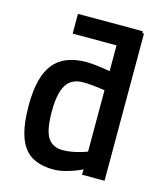

<svg xmlns="http://www.w3.org/2000/svg" viewBox="-110 -799 759 892"><g transform="rotate(15 270.0 -353.0)"><path d="M474 -708V0H366V-26Q339 -12 300.5 -0.5Q262 11 232 11Q166 11 124.5 -14.5Q83 -40 63 -97Q43 -154 43 -249Q43 -385 93.5 -448Q144 -511 251 -511Q290 -511 365 -498V-622H154V-717H466V-708ZM365 -406Q305 -416 259 -416Q204 -416 179 -375.5Q154 -335 154 -249Q154 -158 177 -122.5Q200 -87 249 -87Q277 -87 310 -94.5Q343 -102 365 -111Z"/></g></svg>

Font: Cairo SemiBold
Style: Regular
Weight: 600
Designer: Mohamed Gaber, Accademia di Belle Arti di Urbino and others
Foundry: Kief Type Foundry, Accademia di Belle Arti di Urbino and others
Version: Version 3.011